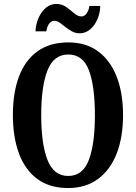

<svg xmlns="http://www.w3.org/2000/svg" viewBox="-20 -939 686 969"><path d="M324 10Q230 10 168 -36Q106 -82 75.5 -165Q45 -248 45 -359Q45 -470 75.5 -552Q106 -634 168.5 -679.5Q231 -725 325 -725Q414 -725 475.5 -679.5Q537 -634 569 -551.5Q601 -469 601 -358Q601 -247 569 -164.5Q537 -82 475 -36Q413 10 324 10ZM324 -51Q398 -51 428.5 -132Q459 -213 459 -358Q459 -503 429 -583.5Q399 -664 325 -664Q251 -664 219.5 -583.5Q188 -503 188 -358Q188 -213 219.5 -132Q251 -51 324 -51ZM382 -771Q361 -771 343.5 -780.5Q326 -790 310.5 -802.5Q295 -815 281.5 -824.5Q268 -834 254 -834Q237 -834 226.5 -817.5Q216 -801 214 -781H159Q161 -818 175 -849.5Q189 -881 212 -900Q235 -919 264 -919Q293 -919 315 -903Q337 -887 355 -871.5Q373 -856 391 -856Q407 -856 418 -872.5Q429 -889 431 -909H486Q485 -872 471 -840.5Q457 -809 434 -790Q411 -771 382 -771Z"/></svg>

Font: Noto Serif Thai ExtraCondensed
Style: Bold
Weight: 700
Width: 2
Designer: Monotype Design Team
Foundry: Monotype Imaging Inc.
Version: Version 2.002; ttfautohint (v1.8.4.7-5d5b)